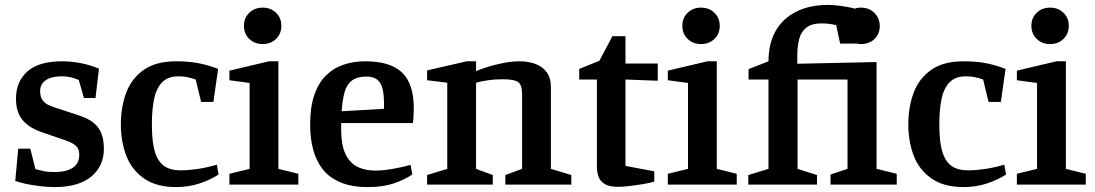

<svg xmlns="http://www.w3.org/2000/svg" viewBox="-20 -750 4448 780"><path d="M202 10Q167 10 122 3.5Q77 -3 42 -15L54 -146H103L124 -63Q138 -59 156.5 -55Q175 -51 201 -51Q249 -51 275.5 -68.5Q302 -86 302 -122Q302 -145 288 -158Q274 -171 237 -183L144 -215Q95 -233 70 -264.5Q45 -296 45 -349Q45 -418 91 -459.5Q137 -501 233 -501Q269 -501 308 -493.5Q347 -486 382 -471L368 -352H321L300 -425Q287 -431 269.5 -435.5Q252 -440 231 -440Q190 -440 166.5 -424.5Q143 -409 143 -380Q143 -355 155 -340Q167 -325 198 -315L298 -282Q336 -270 358.5 -252.5Q381 -235 391.5 -209Q402 -183 402 -145Q402 -75 350.5 -32.5Q299 10 202 10Z M696 10Q615 10 565 -25Q515 -60 493 -117.5Q471 -175 471 -244Q471 -316 493 -374Q515 -432 564.5 -466.5Q614 -501 696 -501Q746 -501 785.5 -493.5Q825 -486 866 -470L847 -336H797L775 -427Q758 -433 741.5 -436.5Q725 -440 706 -440Q661 -440 637.5 -414.5Q614 -389 605.5 -345.5Q597 -302 597 -246Q597 -194 603.5 -158Q610 -122 624 -100Q638 -78 660 -68Q682 -58 714 -58Q745 -58 782.5 -63.5Q820 -69 861 -81L868 -41Q834 -19 790 -4.5Q746 10 696 10Z M912 0V-44L994 -64V-413L912 -424V-463L1073 -501H1111V-64L1192 -44V0ZM1047 -571Q1014 -571 992.5 -592Q971 -613 971 -645Q971 -677 992.5 -698Q1014 -719 1047 -719Q1080 -719 1101.5 -698Q1123 -677 1123 -645Q1123 -613 1101.5 -592Q1080 -571 1047 -571Z M1474 10Q1409 10 1363.5 -9Q1318 -28 1291 -62.5Q1264 -97 1252 -143Q1240 -189 1240 -244Q1240 -314 1256.5 -363Q1273 -412 1303.5 -442.5Q1334 -473 1375 -487Q1416 -501 1464 -501Q1566 -501 1613.5 -455Q1661 -409 1661 -311Q1661 -304 1660.5 -293Q1660 -282 1659.5 -271Q1659 -260 1657 -250H1366V-223Q1366 -163 1382.5 -126.5Q1399 -90 1430 -73.5Q1461 -57 1505 -57Q1535 -57 1573 -63.5Q1611 -70 1648 -80L1655 -41Q1620 -18 1577 -4Q1534 10 1474 10ZM1368 -298 1540 -308V-330Q1540 -363 1534.5 -387.5Q1529 -412 1513.5 -425.5Q1498 -439 1469 -439Q1432 -439 1410.5 -423.5Q1389 -408 1380 -376Q1371 -344 1368 -298Z M1715 0V-39L1797 -64V-414L1715 -424V-464L1876 -501H1914V-461Q1929 -468 1959 -477.5Q1989 -487 2024 -494Q2059 -501 2091 -501Q2125 -501 2153.5 -491Q2182 -481 2200 -458Q2218 -435 2218 -396V-64L2301 -39V0H2033V-39L2101 -64V-367Q2101 -405 2085 -416.5Q2069 -428 2021 -428Q1989 -428 1962.5 -424Q1936 -420 1914 -414V-64L1982 -39V0Z M2491 9Q2455 9 2436.5 -2.5Q2418 -14 2411.5 -32.5Q2405 -51 2405 -70V-427H2333V-470L2415 -503L2468 -603H2521V-492H2652V-422L2521 -427V-76L2638 -54V-12Q2617 -6 2589 -1.5Q2561 3 2534.5 6Q2508 9 2491 9Z M2693 0V-44L2775 -64V-413L2693 -424V-463L2854 -501H2892V-64L2973 -44V0ZM2828 -571Q2795 -571 2773.5 -592Q2752 -613 2752 -645Q2752 -677 2773.5 -698Q2795 -719 2828 -719Q2861 -719 2882.5 -698Q2904 -677 2904 -645Q2904 -613 2882.5 -592Q2861 -571 2828 -571Z M3020 0V-39L3102 -64V-427H3021V-469L3102 -501Q3102 -574 3131.5 -625Q3161 -676 3215.5 -703Q3270 -730 3344 -730Q3366 -730 3392.5 -726.5Q3419 -723 3441 -718Q3463 -713 3472 -707L3455 -573H3393L3377 -648Q3364 -651 3348 -653Q3332 -655 3319 -655Q3278 -655 3256.5 -638.5Q3235 -622 3227 -592.5Q3219 -563 3219 -524V-491L3541 -498V-64L3623 -44V0H3354V-41L3423 -64V-427H3220V-64L3299 -39V0ZM3478 -571Q3446 -571 3424.5 -591.5Q3403 -612 3403 -644Q3403 -676 3424.5 -697.5Q3446 -719 3478 -719Q3511 -719 3532.5 -697.5Q3554 -676 3554 -644Q3554 -612 3532.5 -591.5Q3511 -571 3478 -571Z M3895 10Q3814 10 3764 -25Q3714 -60 3692 -117.5Q3670 -175 3670 -244Q3670 -316 3692 -374Q3714 -432 3763.5 -466.5Q3813 -501 3895 -501Q3945 -501 3984.5 -493.5Q4024 -486 4065 -470L4046 -336H3996L3974 -427Q3957 -433 3940.5 -436.5Q3924 -440 3905 -440Q3860 -440 3836.5 -414.5Q3813 -389 3804.5 -345.5Q3796 -302 3796 -246Q3796 -194 3802.5 -158Q3809 -122 3823 -100Q3837 -78 3859 -68Q3881 -58 3913 -58Q3944 -58 3981.5 -63.5Q4019 -69 4060 -81L4067 -41Q4033 -19 3989 -4.5Q3945 10 3895 10Z M4111 0V-44L4193 -64V-413L4111 -424V-463L4272 -501H4310V-64L4391 -44V0ZM4246 -571Q4213 -571 4191.5 -592Q4170 -613 4170 -645Q4170 -677 4191.5 -698Q4213 -719 4246 -719Q4279 -719 4300.5 -698Q4322 -677 4322 -645Q4322 -613 4300.5 -592Q4279 -571 4246 -571Z"/></svg>

Font: Manuale SemiBold
Style: Regular
Weight: 600
Version: Version 1.002